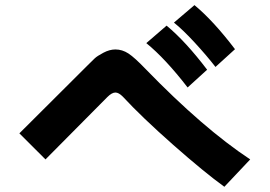

<svg xmlns="http://www.w3.org/2000/svg" viewBox="-20 -841 1040 740"><path d="M54.7 -327.1 317.4 -588.9Q335.9 -607.4 345.2 -616.2Q354.5 -625 378.4 -637.7Q402.3 -650.4 424.8 -650.4Q451.2 -650.4 475.1 -634.8Q499 -619.1 541 -575.2Q762.7 -346.7 944.3 -226.6L844.7 -121.1Q767.6 -176.8 647 -283.2Q526.4 -389.6 453.1 -468.8Q437.5 -484.4 424.8 -484.4Q411.1 -484.4 393.6 -466.8L155.3 -226.6ZM650.4 -753.9 729.5 -821.3Q802.7 -760.7 885.7 -651.4L810.5 -583Q776.4 -627 730.5 -676.8Q684.6 -726.6 650.4 -753.9ZM543.9 -674.8 622.1 -742.2Q695.3 -681.6 778.3 -572.3L703.1 -503.9Q617.2 -615.2 543.9 -674.8Z"/></svg>

Font: Gothic A1 Black
Style: Regular
Weight: 900
Version: Version 2.50